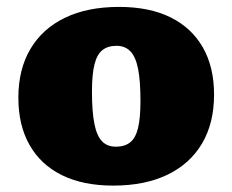

<svg xmlns="http://www.w3.org/2000/svg" viewBox="-20 -536 690 570"><path d="M324 -100.5Q350 -100.5 366.2 -113.2Q382.5 -126 389.8 -155.8Q397 -185.5 397 -236.5Q397 -295.5 390 -331.2Q383 -367 367.2 -383.5Q351.5 -400 326 -400Q300 -400 284 -387.2Q268 -374.5 260.5 -344.8Q253 -315 253 -264Q253 -205.5 260 -169.5Q267 -133.5 282.5 -117Q298 -100.5 324 -100.5ZM316 15Q226.5 15 163.8 -16Q101 -47 67.8 -105.5Q34.5 -164 34.5 -246Q34.5 -330 70.2 -390.5Q106 -451 172.8 -483.2Q239.5 -515.5 333.5 -515.5Q423.5 -515.5 486.2 -484.5Q549 -453.5 582.2 -395.2Q615.5 -337 615.5 -255Q615.5 -170.5 579.8 -110Q544 -49.5 477 -17.2Q410 15 316 15Z"/></svg>

Font: Newsreader 9pt ExtraBold
Style: Regular
Weight: 800
Designer: Hugues Gentile
Foundry: Production Type
Version: Version 1.003